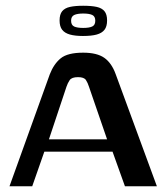

<svg xmlns="http://www.w3.org/2000/svg" viewBox="-20 -647 583 667"><path d="M13 0 153 -389Q167 -425 191 -444.5Q215 -464 269 -464Q317 -464 342.5 -446Q368 -428 382 -389L525 0H414L371 -120H134L92 0ZM150 -163H352L289 -346Q285 -359 278.5 -369Q272 -379 251 -379Q229 -379 222 -368.5Q215 -358 211 -346ZM268 -522Q241 -522 223 -527Q205 -532 196 -543.5Q187 -555 187 -576Q187 -597 196 -608Q205 -619 223 -623Q241 -627 269 -627Q298 -627 316 -623Q334 -619 343 -608Q352 -597 352 -576Q352 -555 343 -543.5Q334 -532 316 -527Q298 -522 268 -522ZM269 -550Q290 -550 300.5 -555Q311 -560 311 -575Q311 -590 300.5 -595Q290 -600 269 -600Q249 -600 238 -595Q227 -590 227 -575Q227 -560 237.5 -555Q248 -550 269 -550Z"/></svg>

Font: Genos Thin Medium
Style: Regular
Weight: 500
Version: Version 1.010